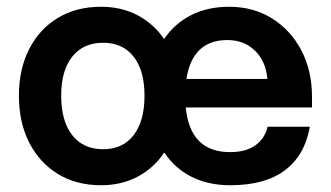

<svg xmlns="http://www.w3.org/2000/svg" viewBox="-20 -535 978 568"><path d="M36 -252Q36 -331 66.5 -390.2Q97 -449.5 151.5 -482.2Q206 -515 279 -515Q339.5 -515 387.2 -489.8Q435 -464.5 465.5 -419.5Q496 -465 545 -490Q594 -515 658 -515Q729.5 -515 784.8 -480.5Q840 -446 871.5 -386Q903 -326 903 -248.5V-217H529.5Q542.5 -85 660.5 -85Q708 -85 736 -105.5Q764 -126 771.5 -160H896.5Q882 -76 823.2 -31.5Q764.5 13 661 13Q596 13 546.2 -12.2Q496.5 -37.5 466 -84Q435.5 -38 387.5 -12.5Q339.5 13 279 13Q206 13 151.5 -20.2Q97 -53.5 66.5 -113Q36 -172.5 36 -252ZM652.5 -416.5Q549.5 -416.5 531.5 -301.5H771Q766.5 -354 734.2 -385.2Q702 -416.5 652.5 -416.5ZM407.5 -252Q407.5 -326.5 375.2 -367.5Q343 -408.5 285 -408.5Q226.5 -408.5 193.8 -367.5Q161 -326.5 161 -252Q161 -176.5 193.8 -135Q226.5 -93.5 285 -93.5Q343 -93.5 375.2 -135Q407.5 -176.5 407.5 -252Z"/></svg>

Font: Overused Grotesk SemiBold
Style: Regular
Weight: 610
Version: Version 0.004